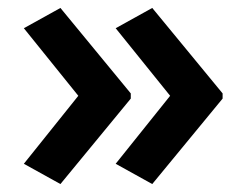

<svg xmlns="http://www.w3.org/2000/svg" viewBox="-20 -512 620 483"><path d="M540 -264 363 -49 271 -100 408 -271 271 -441 363 -492 540 -277ZM309 -264 132 -49 40 -100 177 -271 40 -441 132 -492 309 -277Z"/></svg>

Font: Noto Sans Adlam Unjoined SemiBold
Style: Regular
Weight: 600
Version: Version 3.001